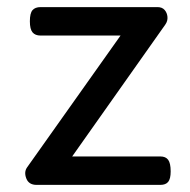

<svg xmlns="http://www.w3.org/2000/svg" viewBox="-20 -520 535 540"><path d="M83 0Q61 0 54 -18Q47 -36 56 -49L319 -420H94Q79 -420 71.5 -429Q64 -438 64 -460Q64 -483 71.5 -491.5Q79 -500 94 -500H423Q436 -500 443 -492Q450 -484 451 -472.5Q452 -461 445 -451L183 -80H431Q446 -80 453 -70.5Q460 -61 460 -38Q460 -17 453 -8.5Q446 0 431 0Z"/></svg>

Font: Playwrite IT Moderna
Style: Regular
Weight: 400
Designer: Veronika Burian, José Scaglione
Foundry: TypeTogether
Version: Version 1.002